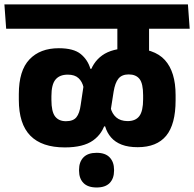

<svg xmlns="http://www.w3.org/2000/svg" viewBox="-43 -661 882 872"><path d="M451 -530.5H720L712 -641H443ZM634 -568H490.5V-467.5H634ZM818.5 -530.5 810.5 -641H-23L-15 -530.5ZM634 -415V-556H490V-415ZM754.5 -205.5V-229Q754.5 -334.5 706 -388.2Q657.5 -442 547.5 -442Q466.5 -442 421.2 -409.5Q376 -377 361.5 -317.5L340 -295L323.5 -184.5Q318.5 -146.5 304 -128.5Q289.5 -110.5 256.5 -110.5Q224 -110.5 207.2 -132.2Q190.5 -154 190.5 -207.5V-224.5Q190.5 -277 209 -299.5Q227.5 -322 265 -322Q296.5 -322 313.5 -306.2Q330.5 -290.5 336.5 -264H351L378 -348.5H367.5Q356 -389 323.8 -415.5Q291.5 -442 224 -442Q139 -442 90.8 -391.2Q42.5 -340.5 42.5 -233.5V-208Q42.5 -98 94.8 -44.8Q147 8.5 251.5 8.5Q335.5 8.5 379.8 -23.2Q424 -55 437 -109.5L455 -129.5L473 -244.5Q479.5 -285 495 -304Q510.5 -323 541.5 -323Q574.5 -323 590.8 -302.2Q607 -281.5 607 -228.5V-210.5Q607 -157 590 -134Q573 -111 536 -111Q503.5 -111.5 484.5 -128.2Q465.5 -145 459 -173H434.5L421.5 -87H434.5Q443 -58 461.5 -36.8Q480 -15.5 509.8 -4Q539.5 7.5 582.5 7.5Q669 7.5 711.8 -44.5Q754.5 -96.5 754.5 -205.5ZM396 190.5Q435.5 190.5 455.2 170Q475 149.5 475 114Q475 113 475 112Q475 111 475 110Q475 75 455.2 54Q435.5 33 396 33Q356 33 336 53.8Q316 74.5 316 110Q316 110.5 316 112Q316 113.5 316 114Q316 149.5 336 170Q356 190.5 396 190.5Z"/></svg>

Font: Anek Devanagari
Style: Bold
Weight: 700
Designer: Kailash Malviya (Devanagari) & Yesha Goshar (Latin)
Foundry: Ek Type
Version: Version 1.003